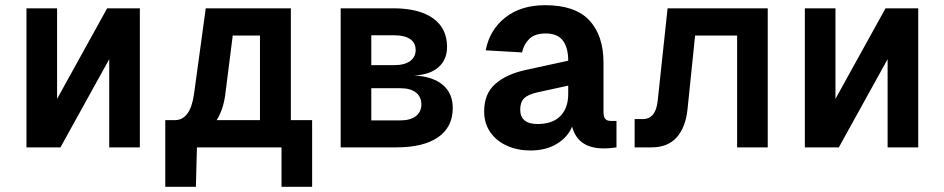

<svg xmlns="http://www.w3.org/2000/svg" viewBox="-20 -568 3640 740"><path d="M82 0V-536H200V-187L393 -536H519V0H401V-340L213 0Z M617 152V-105H654Q714 -105 728 -207L773 -536H1101V-105H1183V152H1065V0H739L735 152ZM848 -202Q840 -144 815 -105H982V-431H877Z M1293 0V-536H1495Q1595 -536 1649 -497.5Q1703 -459 1703 -387Q1703 -338 1670 -309Q1637 -280 1577 -277Q1649 -273 1687 -240.5Q1725 -208 1725 -152Q1725 -78 1668.5 -39Q1612 0 1507 0ZM1411 -317H1500Q1539 -317 1560.5 -332.5Q1582 -348 1582 -375Q1582 -403 1560.5 -417.5Q1539 -432 1500 -432H1411ZM1411 -104H1523Q1562 -104 1583 -120.5Q1604 -137 1604 -166Q1604 -195 1583 -211.5Q1562 -228 1523 -228H1411Z M2024 12Q1975 12 1934.5 -6Q1894 -24 1870 -58Q1846 -92 1846 -139Q1846 -207 1889.5 -245Q1933 -283 2009 -299L2170 -334Q2170 -384 2149.5 -411.5Q2129 -439 2083 -439Q2042 -439 2020.5 -418.5Q1999 -398 1992 -366L1852 -374Q1867 -453 1927.5 -500.5Q1988 -548 2081 -548Q2197 -548 2251.5 -489.5Q2306 -431 2306 -326V-137Q2306 -117 2313 -109.5Q2320 -102 2334 -102H2356V0Q2350 1 2336 2.5Q2322 4 2307 4Q2207 4 2185 -80Q2168 -39 2126 -13.5Q2084 12 2024 12ZM2052 -90Q2109 -90 2139.5 -120.5Q2170 -151 2170 -206V-238L2051 -212Q2015 -204 2000 -189Q1985 -174 1985 -146Q1985 -90 2052 -90Z M2426 0V-109H2457Q2508 -109 2515 -181L2553 -536H2939V0H2821V-431H2659L2630 -149Q2623 -78 2588.5 -39Q2554 0 2491 0Z M3082 0V-536H3200V-187L3393 -536H3519V0H3401V-340L3213 0Z"/></svg>

Font: Geist Mono
Style: Bold
Weight: 700
Monospace: yes
Designer: Basement.studio, Andrés Briganti, Mateo Zaragoza
Foundry: Basement.studio, Vercel, Andrés Briganti, Guido Ferreyra, Mateo Zaragoza
Version: Version 1.500; ttfautohint (v1.8.4.7-5d5b)